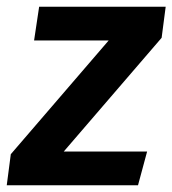

<svg xmlns="http://www.w3.org/2000/svg" viewBox="-43 -549 511 569"><path d="M436 -437 146 -100H393L366 0H-23L-11 -92L279 -429H58L73 -529H448Z"/></svg>

Font: FiraGO Medium
Style: Italic
Weight: 500
Italic angle: -8°
Designer: bBox Type GmbH
Foundry: bBox Type GmbH
Version: Version 1.001